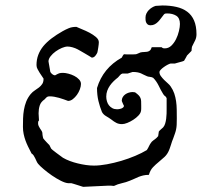

<svg xmlns="http://www.w3.org/2000/svg" viewBox="-20 -687 756 719"><path d="M94.7 -119.1Q89.8 -128.4 84.7 -138.9Q79.6 -149.4 75.4 -160.9Q71.3 -172.4 68.6 -185.1Q65.9 -197.8 65.9 -211.9Q65.9 -227.5 66.4 -243.7Q66.9 -259.8 69.6 -275.6Q72.3 -291.5 78.1 -306.4Q84 -321.3 94.7 -334.5Q102.1 -343.3 110.6 -348.6Q119.1 -354 126.2 -359.6Q133.3 -365.2 138.2 -372.6Q143.1 -379.9 143.1 -392.6L128.4 -414.6Q124.5 -421.4 120.6 -428.2Q116.7 -435.1 116.7 -443.4Q116.7 -463.9 123.3 -481.4Q129.9 -499 142.3 -514.2Q154.8 -529.3 173.1 -543.2Q191.4 -557.1 214.8 -570.3Q226.1 -576.7 237.8 -581.5Q249.5 -586.4 266.1 -586.4Q272.9 -583 287.1 -577.4Q301.3 -571.8 315.2 -564.5Q329.1 -557.1 339.6 -548.1Q350.1 -539.1 350.1 -528.8Q350.1 -526.4 349.6 -521Q349.1 -515.6 348.1 -509.8Q347.2 -503.9 346.2 -498.3Q345.2 -492.7 344.7 -490.7Q342.8 -485.4 337.2 -478.3Q331.5 -471.2 323.7 -471.2Q320.8 -473.1 313 -477.8Q305.2 -482.4 296.6 -487.5Q288.1 -492.7 280.5 -496.8Q272.9 -501 270.5 -502.4Q262.2 -506.8 251.7 -509.8Q241.2 -512.7 233.4 -512.7Q224.1 -512.7 211.9 -507.6Q199.7 -502.4 188.5 -494.4Q177.2 -486.3 169.4 -476.3Q161.6 -466.3 161.6 -457L168.5 -417.5Q170.9 -413.1 175.8 -409.2Q180.7 -405.3 186 -404.8Q191.4 -407.7 195.1 -409.7Q198.7 -411.6 201.9 -412.6Q205.1 -413.6 208.3 -413.8Q211.4 -414.1 216.3 -414.1Q224.6 -414.1 236.1 -411.1Q247.6 -408.2 258.1 -402.8Q268.6 -397.5 275.9 -389.6Q283.2 -381.8 283.2 -372.6Q283.2 -363.8 279.1 -352.5Q274.9 -341.3 268.1 -331.8Q261.2 -322.3 252.7 -315.7Q244.1 -309.1 234.9 -309.1Q227.5 -312 219 -314.9Q210.4 -317.9 201.2 -320.6Q191.9 -323.2 183.1 -324.7Q174.3 -326.2 166.5 -326.2Q162.6 -326.2 160.4 -325.7Q158.2 -325.2 156.2 -324Q154.3 -322.8 152.3 -320.6Q150.4 -318.4 147 -314.9Q132.8 -305.2 128.7 -291.7Q124.5 -278.3 124.5 -262.7L126 -235.8Q123.5 -233.4 123 -231.2Q122.6 -229 122.6 -225.6Q122.6 -219.7 124.8 -215.1Q127 -210.4 129.6 -206.3Q132.3 -202.1 135 -198.2Q137.7 -194.3 138.7 -189.5Q138.7 -188 138.9 -184.6Q139.2 -181.2 139.9 -177.5Q140.6 -173.8 141.4 -170.7Q142.1 -167.5 143.1 -167.5Q144 -166 147.2 -162.4Q150.4 -158.7 154.1 -154.8Q157.7 -150.9 160.9 -147.7Q164.1 -144.5 165 -143.6L170.9 -131.8Q170.9 -131.3 171.9 -130.1Q172.9 -128.9 177.2 -125.2Q181.6 -121.6 190.7 -114.7Q199.7 -107.9 215.8 -96.2Q227.5 -89.4 241.9 -84Q256.3 -78.6 271.5 -75Q286.6 -71.3 302 -69.1Q317.4 -66.9 332 -66.9Q353.5 -66.9 380.4 -71.8Q407.2 -76.7 434.3 -84.7Q461.4 -92.8 486.3 -103.3Q511.2 -113.8 529.8 -125Q532.7 -129.4 534.7 -133.1Q536.6 -136.7 538.3 -140.4Q540 -144 542.2 -147.7Q544.4 -151.4 548.3 -156.2Q554.2 -161.6 559.8 -165.3Q565.4 -168.9 572.3 -177.2Q572.8 -180.7 573.7 -186.8Q574.7 -192.9 574.7 -194.3Q575.2 -195.3 577.6 -197.8Q580.1 -200.2 583 -202.9Q585.9 -205.6 588.6 -207.8Q591.3 -210 591.3 -210.4Q596.2 -216.3 598.6 -224.6Q601.1 -232.9 602.3 -242.4Q603.5 -252 603.8 -261.5Q604 -271 604 -278.8V-319.3Q602.5 -322.8 601.3 -324.2Q600.1 -325.7 598.4 -326.9Q596.7 -328.1 595 -329.6Q593.3 -331.1 591.3 -334.5Q585.9 -342.8 582 -350.6Q578.1 -358.4 574.2 -366.2Q570.3 -374 565.4 -381.3Q560.5 -388.7 553.7 -395.5Q548.8 -398.4 541 -399.2Q533.2 -399.9 529.8 -401.9Q522.5 -404.8 517.6 -407.5Q512.7 -410.2 507.6 -412.4Q502.4 -414.6 495.4 -416Q488.3 -417.5 476.6 -417.5Q476.1 -417.5 473.4 -416.5Q470.7 -415.5 467.5 -414.6Q464.4 -413.6 461.4 -412.6Q458.5 -411.6 458 -411.6H438.5Q433.1 -410.2 429.4 -405.5Q425.8 -400.9 421.9 -397Q413.6 -390.6 405.8 -383.1Q397.9 -375.5 391.6 -366.5Q385.3 -357.4 381.6 -347.2Q377.9 -336.9 377.9 -325.2Q377.9 -316.4 380.4 -307.9Q382.8 -299.3 387.9 -292.7Q393.1 -286.1 400.6 -282Q408.2 -277.8 418.5 -277.8Q421.4 -277.8 425.5 -278.3Q429.7 -278.8 433.6 -280.3Q437.5 -281.7 440.7 -284.2Q443.8 -286.6 444.3 -290.5Q443.8 -291 442.6 -293.7Q441.4 -296.4 439.9 -299.6Q438.5 -302.7 437.5 -305.4Q436.5 -308.1 436 -309.1Q436 -317.4 439.7 -323.5Q443.4 -329.6 449.2 -333.7Q455.1 -337.9 462.4 -340.1Q469.7 -342.3 476.6 -342.3L485.8 -341.3Q494.6 -335 499.3 -330.1Q503.9 -325.2 506.1 -319.8Q508.3 -314.5 508.5 -307.9Q508.8 -301.3 508.8 -291.5Q508.8 -290 508.8 -287.1Q508.8 -284.2 508.8 -280.8Q508.8 -277.3 508.5 -274.4Q508.3 -271.5 507.8 -270.5Q506.3 -262.7 498.3 -254.2Q490.2 -245.6 479.2 -238.5Q468.3 -231.4 456.8 -226.8Q445.3 -222.2 437 -222.2Q424.8 -222.2 415.8 -226.8Q406.7 -231.4 397 -239.3Q387.7 -246.1 377.4 -252Q367.2 -257.8 361.8 -267.6Q354 -286.6 348.6 -308.8Q343.3 -331.1 343.3 -357.4Q365.7 -432.1 436 -471.2Q437 -473.6 439.5 -477.8Q441.9 -481.9 444.3 -483.9Q446.8 -483.4 453.1 -483.4Q459.5 -483.4 466.3 -483.4Q474.1 -483.4 480.5 -483.4Q486.8 -483.4 489.3 -483.9Q489.7 -483.9 492.4 -484.9Q495.1 -485.8 497.8 -487.1Q500.5 -488.3 502.9 -489.3Q505.4 -490.2 506.3 -490.7Q513.2 -492.2 519.5 -492.2Q525.9 -492.2 531.2 -493.2Q536.6 -494.1 541 -497.6Q545.4 -501 548.3 -510.3H585Q588.9 -506.8 591.6 -506.3Q594.2 -505.9 597.2 -505.9Q611.3 -505.9 621.8 -516.1Q632.3 -526.4 639.4 -540.8Q646.5 -555.2 650.1 -570.8Q653.8 -586.4 653.8 -597.2Q653.8 -619.6 639.9 -628.2Q626 -636.7 606 -636.7Q602.1 -636.7 599.4 -636.2Q596.7 -635.7 594.2 -633.3Q588.4 -626.5 583.3 -619.1Q578.1 -611.8 572.5 -606Q566.9 -600.1 559.8 -596.2Q552.7 -592.3 543.5 -592.3Q536.6 -592.3 533 -595.5Q529.3 -598.6 527.3 -603Q525.4 -607.4 525.1 -612.5Q524.9 -617.7 524.9 -621.6Q524.9 -629.4 528.3 -636.5Q531.7 -643.6 537.1 -649.2Q542.5 -654.8 549.3 -658.9Q556.2 -663.1 563 -665L587.9 -666.5Q616.7 -666.5 640.4 -661.1Q664.1 -655.8 680.9 -643.3Q697.8 -630.9 706.8 -610.1Q715.8 -589.4 715.8 -558.6Q715.8 -546.4 710.9 -536.1Q706.1 -525.9 699.7 -513.7Q699.2 -513.2 698.7 -511Q698.2 -508.8 698 -505.9Q697.8 -502.9 697.5 -500.2Q697.3 -497.6 697.3 -496.6L680.2 -479Q679.7 -477.5 678 -474.6Q676.3 -471.7 674.6 -468.5Q672.9 -465.3 671.1 -462.6Q669.4 -460 669.4 -459.5Q668 -458.5 663.1 -457Q658.2 -455.6 652.6 -454.1Q647 -452.6 642.1 -451.2Q637.2 -449.7 635.3 -449.2H619.1Q614.7 -448.2 607.7 -444.6Q600.6 -440.9 593.8 -436Q586.9 -431.2 582 -426Q577.1 -420.9 577.1 -417.5Q577.1 -409.2 582.5 -401.9Q587.9 -394.5 594.7 -387.7Q601.6 -380.9 608.6 -374.8Q615.7 -368.7 619.1 -363.3Q627.9 -350.6 632.6 -336.9Q637.2 -323.2 639.4 -308.1Q641.6 -293 641.8 -276.6Q642.1 -260.3 642.1 -243.2Q642.1 -228.5 641.6 -219.5Q641.1 -210.4 639.6 -203.1Q638.2 -195.8 635.5 -188Q632.8 -180.2 628.4 -168Q626.5 -164.1 624.3 -157.5Q622.1 -150.9 619.9 -143.8Q617.7 -136.7 615.7 -131.3Q613.8 -126 613.3 -125Q606.9 -109.4 596.2 -99.4Q585.4 -89.4 574.2 -80.3Q563 -71.3 552.7 -60.5Q542.5 -49.8 537.6 -32.2Q525.4 -32.2 516.4 -30Q507.3 -27.8 499.3 -24.7Q491.2 -21.5 483.4 -17.6Q475.6 -13.7 466.3 -10.3Q452.1 -4.4 436.5 -1Q420.9 2.4 406.7 9.3Q400.9 8.3 395.5 8.3Q390.1 8.3 383.8 8.3L291.5 12.7Q290 12.2 283.7 10.3Q277.3 8.3 270 5.9Q262.7 3.4 255.9 1.5Q249 -0.5 247.1 -1H234.9Q223.6 -2 207.3 -10.3Q190.9 -18.6 174.3 -30Q157.7 -41.5 143.6 -53.5Q129.4 -65.4 122.6 -73.7Q119.1 -78.1 116.7 -83.7Q114.3 -89.4 111.6 -94.7Q108.9 -100.1 106 -104.7Q103 -109.4 98.1 -112.3Z"/></svg>

Font: IM FELL English
Style: Italic
Weight: 400
Italic angle: -18°
Designer: Igino Marini
Foundry: Igino Marini
Version: 3.00